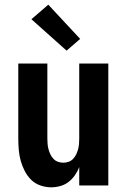

<svg xmlns="http://www.w3.org/2000/svg" viewBox="-20 -791 540 819"><path d="M198 8Q175 8 152 0Q129 -8 112.5 -24.5Q96 -41 85 -62.5Q74 -84 68 -106.5Q62 -129 60 -152.5Q58 -176 58 -200V-520H182V-200Q182 -188 183 -176.5Q184 -165 187 -154Q190 -143 195 -132.5Q200 -122 208 -113.5Q216 -105 227 -101Q238 -97 250 -97Q262 -97 273 -101Q284 -105 292 -113.5Q300 -122 305 -132.5Q310 -143 313 -154Q316 -165 317 -176.5Q318 -188 318 -200V-520H442V0H318V-78Q311 -60 299.5 -43.5Q288 -27 272.5 -15Q257 -3 237.5 2.5Q218 8 198 8ZM264 -575 114 -709 186 -771 322 -625Z"/></svg>

Font: Iosevka SS04 Extrabold
Style: Regular
Weight: 800
Monospace: yes
Designer: Belleve Invis
Foundry: Belleve Invis
Version: Version 19.0.0; ttfautohint (v1.8.4)